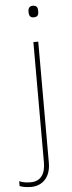

<svg xmlns="http://www.w3.org/2000/svg" viewBox="-113 -752 383 1023"><g transform="rotate(-5 78.5 -240.5)"><path d="M78 -690C78 -673 83 -659 103 -659C127 -659 130 -673 130 -690C130 -706 127 -721 103 -721C83 -721 78 -706 78 -690ZM11 240C68 240 116 201 116 120V-528H90V116C90 178 64 215 11 215C-9 215 -30 213 -50 204V230C-34 236 -14 240 11 240Z"/></g></svg>

Font: Noto Sans Georgian Thin
Style: Regular
Weight: 100
Designer: Monotype Design Team, Akaki Razmadze
Foundry: Google LLC
Version: Version 2.005